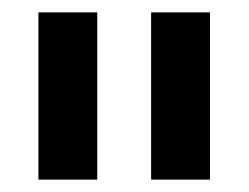

<svg xmlns="http://www.w3.org/2000/svg" viewBox="-20 -783 402 310"><path d="M137 -493H42V-763H137ZM319 -493H224V-763H319Z"/></svg>

Font: Open Sauce Sans SemiBold
Style: Regular
Weight: 600
Designer: Alfredo Marco Pradil
Foundry: Creative Sauce Fz LLC
Version: Version 1.477